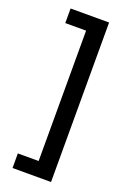

<svg xmlns="http://www.w3.org/2000/svg" viewBox="-138 -746 518 792"><g transform="rotate(20 121.0 -350.0)"><path d="M27.8 0V-64H119.1V-636.2H27.8V-700.2H196.8V0Z"/></g></svg>

Font: Bebas Neue Regular
Style: Regular
Weight: 400
Designer: Ryoichi Tsunekawa
Foundry: Ryoichi Tsunekawa
Version: Version 001.003